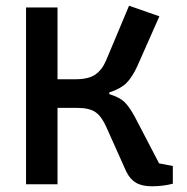

<svg xmlns="http://www.w3.org/2000/svg" viewBox="-20 -644 653 671"><path d="M421 -45 352 -199Q336 -236 314.5 -251.5Q293 -267 249 -267H181V0H71V-618H181V-367H243Q289 -367 312.5 -383Q336 -399 350 -431L431 -624L537 -587L460 -413Q442 -374 422 -354Q402 -334 362 -321V-315Q398 -304 415 -287.5Q432 -271 451 -236L536 -73L584 -64V-2Q550 7 510 7Q476 7 455 -5.5Q434 -18 421 -45Z"/></svg>

Font: Athiti SemiBold
Style: Regular
Weight: 600
Designer: CadsonDemak Team
Foundry: CadsonDemak
Version: Version 1.033